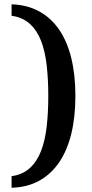

<svg xmlns="http://www.w3.org/2000/svg" viewBox="-20 -737 432 899"><path d="M333 -288.1Q333 -189.9 314 -111.3Q294.9 -32.7 257.1 22.9Q219.2 78.6 163.3 109.4Q107.4 140.1 34.2 142.1V87.9Q86.4 80.6 119.9 49.8Q153.3 19 172.4 -30.3Q191.4 -79.6 198.7 -145.3Q206.1 -210.9 206.1 -288.1Q206.1 -364.7 198.7 -430.4Q191.4 -496.1 172.4 -545.4Q153.3 -594.7 119.9 -625.2Q86.4 -655.8 34.2 -663.1V-716.8Q107.4 -714.4 163.3 -683.8Q219.2 -653.3 257.1 -597.9Q294.9 -542.5 314 -464.1Q333 -385.7 333 -288.1Z"/></svg>

Font: Charis SIL Afr
Style: Bold
Weight: 700
Foundry: SIL International
Version: Version 5.000